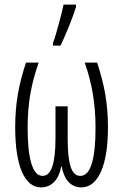

<svg xmlns="http://www.w3.org/2000/svg" viewBox="-20 -804 535 834"><path d="M210 -606H243C266 -654 294 -722 310 -773V-784H256C249 -748 223 -650 210 -617ZM402 -532H348C380 -441 395 -352 395 -249C395 -114 374 -40 329 -40C289 -40 274 -94 274 -204V-342H221V-204C221 -97 204 -40 165 -40C121 -40 100 -116 100 -249C100 -356 116 -441 148 -532H93C62 -439 46 -358 46 -250C46 -83 87 10 158 10C205 10 236 -25 246 -81H248C258 -25 287 10 333 10C409 10 449 -91 449 -250C449 -356 433 -437 402 -532Z"/></svg>

Font: Noto Sans Display Condensed Light
Style: Regular
Weight: 300
Width: 3
Designer: Monotype Design Team
Foundry: Monotype Imaging Inc.
Version: Version 1.900